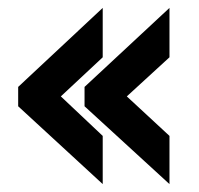

<svg xmlns="http://www.w3.org/2000/svg" viewBox="-20 -483 503 486"><path d="M240 -463 26 -263V-214L240 -17V-139L134 -239L240 -338ZM409 -463 194 -263V-214L409 -17V-139L301 -239L409 -338Z"/></svg>

Font: Mint Spirit No2
Style: Bold
Weight: 700
Designer: HARENDAL Hirwen
Foundry: Arkandis Digital Foundry.
Version: Version 1.004;FFEdit